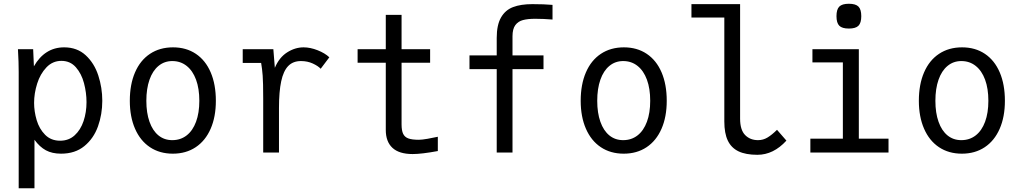

<svg xmlns="http://www.w3.org/2000/svg" viewBox="-20 -812 5440 1022"><path d="M76 -540 75.5 -550H156.5L160.5 -459Q188.5 -508.5 229 -534.2Q269.5 -560 321.5 -560Q390.5 -560 436.2 -517.8Q482 -475.5 503.2 -410.2Q524.5 -345 524.5 -275.5Q524.5 -203.5 501.5 -139.2Q478.5 -75 429.2 -34.5Q380 6 305 6Q257.5 6 224.2 -12Q191 -30 163.5 -68V190H79.5V-428Q79.5 -482.5 76 -540ZM440.5 -268.5Q440.5 -318.5 427.2 -369Q414 -419.5 384 -453.8Q354 -488 307 -488Q260 -488 227 -453.2Q194 -418.5 177.8 -366.8Q161.5 -315 161.5 -264.5Q161.5 -219 175.2 -172.5Q189 -126 220.2 -94.5Q251.5 -63 300 -63Q346 -63 377.5 -91.8Q409 -120.5 424.8 -167.5Q440.5 -214.5 440.5 -268.5Z M671 -275.5Q671 -362.5 698.8 -426.8Q726.5 -491 778.5 -525.5Q830.5 -560 901 -560Q971 -560 1022.5 -525.5Q1074 -491 1101.5 -426.8Q1129 -362.5 1129 -275.5Q1129 -190 1101.2 -126.5Q1073.5 -63 1021.8 -28.5Q970 6 900 6Q830 6 778.2 -28.5Q726.5 -63 698.8 -126.8Q671 -190.5 671 -275.5ZM1041 -275.5Q1041 -340.5 1023.5 -388Q1006 -435.5 973.5 -461.2Q941 -487 897 -487Q855 -487 823.8 -461.2Q792.5 -435.5 775.8 -387.8Q759 -340 759 -275.5Q759 -211 775.8 -163.8Q792.5 -116.5 823.5 -91.2Q854.5 -66 897 -66Q941 -66 973.5 -91.2Q1006 -116.5 1023.5 -163.8Q1041 -211 1041 -275.5Z M1381 -287Q1381 -373.5 1378.2 -409.5Q1375.5 -445.5 1370 -477H1272V-550H1435L1443 -451Q1466 -506 1508.2 -533Q1550.5 -560 1596 -560Q1631.5 -560 1670.8 -544.5Q1710 -529 1733 -507L1687 -446Q1673 -461 1644.8 -474Q1616.5 -487 1582 -487Q1539.5 -487 1514 -460.5Q1488.5 -434 1476.8 -379.2Q1465 -324.5 1465 -237V0H1381Z M2033.5 -120V-478H1883.5V-550H2033.5V-733H2117.5V-550H2269.5V-478H2117.5V-150Q2117.5 -117 2126 -99.5Q2134.5 -82 2154 -75Q2173.5 -68 2209.5 -68Q2225.5 -68 2255.5 -73.2Q2285.5 -78.5 2310.5 -84V-8Q2224 8 2176.5 8Q2104.5 8 2069 -25Q2033.5 -58 2033.5 -120Z M2624 -444H2479V-517H2624V-610Q2624 -679 2646.8 -718.8Q2669.5 -758.5 2710.8 -774.2Q2752 -790 2814 -790Q2877 -790 2921 -786V-708Q2873 -712 2829 -712Q2789.5 -712 2763.8 -705.2Q2738 -698.5 2723 -678.2Q2708 -658 2708 -619V-517H2873V-444H2708V0H2624Z M3071 -275.5Q3071 -362.5 3098.8 -426.8Q3126.5 -491 3178.5 -525.5Q3230.5 -560 3301 -560Q3371 -560 3422.5 -525.5Q3474 -491 3501.5 -426.8Q3529 -362.5 3529 -275.5Q3529 -190 3501.2 -126.5Q3473.5 -63 3421.8 -28.5Q3370 6 3300 6Q3230 6 3178.2 -28.5Q3126.5 -63 3098.8 -126.8Q3071 -190.5 3071 -275.5ZM3441 -275.5Q3441 -340.5 3423.5 -388Q3406 -435.5 3373.5 -461.2Q3341 -487 3297 -487Q3255 -487 3223.8 -461.2Q3192.5 -435.5 3175.8 -387.8Q3159 -340 3159 -275.5Q3159 -211 3175.8 -163.8Q3192.5 -116.5 3223.5 -91.2Q3254.5 -66 3297 -66Q3341 -66 3373.5 -91.2Q3406 -116.5 3423.5 -163.8Q3441 -211 3441 -275.5Z M3835.5 -165.5V-718.5H3660.5V-790H3919.5V-180.5Q3919.5 -120.5 3946.2 -93.2Q3973 -66 4015 -66Q4042 -66 4065 -79.8Q4088 -93.5 4116 -121L4166 -63.5Q4097 12 4011.5 12Q3949.5 12 3911 -6.5Q3872.5 -25 3854 -63.8Q3835.5 -102.5 3835.5 -165.5Z M4304.5 -550H4551.5V-74H4709.5V0H4293.5V-74H4466.5V-480H4304.5ZM4432.5 -726Q4432.5 -762 4447.5 -777Q4462.5 -792 4498.5 -792Q4534.5 -792 4549.5 -777Q4564.5 -762 4564.5 -726Q4564.5 -690 4549.5 -675Q4534.5 -660 4498.5 -660Q4462.5 -660 4447.5 -675Q4432.5 -690 4432.5 -726Z M4871 -275.5Q4871 -362.5 4898.8 -426.8Q4926.5 -491 4978.5 -525.5Q5030.5 -560 5101 -560Q5171 -560 5222.5 -525.5Q5274 -491 5301.5 -426.8Q5329 -362.5 5329 -275.5Q5329 -190 5301.2 -126.5Q5273.5 -63 5221.8 -28.5Q5170 6 5100 6Q5030 6 4978.2 -28.5Q4926.5 -63 4898.8 -126.8Q4871 -190.5 4871 -275.5ZM5241 -275.5Q5241 -340.5 5223.5 -388Q5206 -435.5 5173.5 -461.2Q5141 -487 5097 -487Q5055 -487 5023.8 -461.2Q4992.5 -435.5 4975.8 -387.8Q4959 -340 4959 -275.5Q4959 -211 4975.8 -163.8Q4992.5 -116.5 5023.5 -91.2Q5054.5 -66 5097 -66Q5141 -66 5173.5 -91.2Q5206 -116.5 5223.5 -163.8Q5241 -211 5241 -275.5Z"/></svg>

Font: JuliaMono
Style: Regular
Weight: 400
Monospace: yes
Designer: cormullion
Foundry: corm
Version: Version 0.055; ttfautohint (v1.8.4)